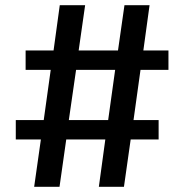

<svg xmlns="http://www.w3.org/2000/svg" viewBox="-20 -722 711 742"><path d="M41 -258H149L176 -452H79V-527H187L211 -702H309L284 -527H436L461 -702H558L534 -527H631V-452H523L496 -258H593V-183H485L459 0H362L387 -183H236L210 0H112L138 -183H41ZM246 -258H398L425 -452H274Z"/></svg>

Font: Bitter SemiBold
Style: Regular
Weight: 600
Designer: Sol Matas, and Bitter project Authors
Foundry: Sol Matas
Version: Version 2.001